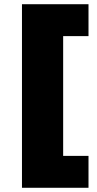

<svg xmlns="http://www.w3.org/2000/svg" viewBox="-20 -721 460 909"><path d="M279 -550V17H399V168H180H84V-701H279H399V-550Z"/></svg>

Font: Work Sans Black
Style: Regular
Weight: 900
Designer: Wei Huang
Foundry: Wei Huang
Version: Version 1.500